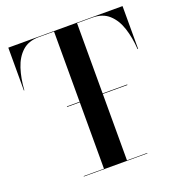

<svg xmlns="http://www.w3.org/2000/svg" viewBox="-134 -865 922 980"><g transform="rotate(-20 327.0 -375.0)"><path d="M196.4 -366H524V-363H196.4ZM155.5 -2.5H265.5V-747.5H183Q127 -747.5 92.8 -716.5Q58.5 -685.5 41.5 -633.2Q24.5 -581 20.5 -517.5H18V-750H638.5V-517.5H635.5Q631.5 -581 614.5 -633.2Q597.5 -685.5 563.2 -716.5Q529 -747.5 473 -747.5H390.5V-2.5H500.5V0H155.5Z"/></g></svg>

Font: Bodoni* 72pt Medium
Style: Regular
Weight: 500
Version: Version 2.3